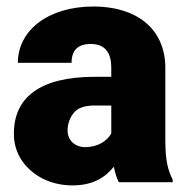

<svg xmlns="http://www.w3.org/2000/svg" viewBox="-20 -558 571 588"><path d="M508.8 0V-8.3C501.5 -21.5 496.1 -37.1 492.2 -55.2C488.3 -72.8 486.3 -98.6 486.3 -133.3V-349.6C486.3 -475.1 392.1 -538.1 266.6 -538.1C126 -538.1 34.7 -463.9 34.7 -365.7H199.2C199.2 -404.3 218.8 -423.3 257.8 -423.3C303.2 -423.3 320.8 -395 320.8 -350.6V-322.8H270C100.1 -322.8 22.5 -257.8 22.5 -148.9C22.5 -117.7 30.8 -90.3 46.9 -66.4C79.6 -18.6 136.7 9.8 201.7 9.8C265.6 9.8 303.2 -15.6 328.6 -47.4C332.5 -28.3 337.4 -12.7 343.8 0ZM240.7 -107.4C210 -107.4 187 -127.9 187 -157.7C187 -177.7 192.9 -195.8 205.1 -211.4C217.3 -227.1 238.3 -234.9 269 -234.9H320.8V-149.4C309.1 -127.9 281.2 -107.4 240.7 -107.4Z"/></svg>

Font: Vazirmatn Black
Style: Regular
Weight: 900
Designer: Saber Rastikerdar
Foundry: Saber Rastikerdar
Version: Version 33.003